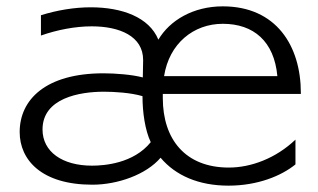

<svg xmlns="http://www.w3.org/2000/svg" viewBox="-20 -536 1001 605"><path d="M911 -96C849 -37 771 -8 701 -8C565 -8 493 -96 493 -227V-240H928V-243C928 -392 850 -516 682 -516C589 -516 515 -472 479 -411C450 -482 364 -513 266 -513C215 -513 160 -504 109 -488V-424C160 -442 217 -453 269 -453C357 -453 431 -422 431 -347V-345L430 -292C396 -301 343 -305 306 -305C124 -305 42 -222 42 -120C42 -32 111 46 271 46C351 46 441 14 486 -39C533 17 606 49 700 49C792 49 867 18 911 -18ZM497 -296C513 -399 590 -461 682 -461C779 -461 844 -406 854 -296ZM455 -88C401 -21 309 -14 270 -14C176 -14 114 -58 114 -128C114 -227 231 -247 307 -247C340 -247 392 -244 429 -233C429 -182 437 -126 455 -88Z"/></svg>

Font: LINE Seed JP_OTF Regular
Style: Regular
Weight: 400
Designer: LY Corporation & Fontrix & Fontworks
Version: Version 1.002